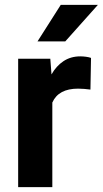

<svg xmlns="http://www.w3.org/2000/svg" viewBox="-20 -770 423 790"><path d="M354.5 -531.7 352.1 -401.4Q341.8 -402.8 327.4 -404.1Q313 -405.3 301.3 -405.3Q220.7 -405.3 195.3 -348.1V0H54.7V-528.3H187L191.9 -463.9Q211.4 -498.5 241.2 -518.3Q271 -538.1 310.5 -538.1Q321.8 -538.1 334.2 -536.4Q346.7 -534.7 354.5 -531.7ZM134.3 -599.6 230 -750H382.8L248.5 -599.6Z"/></svg>

Font: Vazirmatn FD
Style: Bold
Weight: 700
Designer: Saber Rastikerdar
Foundry: Saber Rastikerdar
Version: Version 33.001